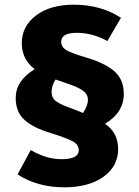

<svg xmlns="http://www.w3.org/2000/svg" viewBox="-20 -712 595 819"><path d="M428 -184Q484 -146 484 -76Q484 -3 421.5 42Q359 87 254 87Q140 87 55 32L111 -72Q177 -33 243 -33Q316 -33 316 -71Q316 -93 295 -106.5Q274 -120 198 -144Q123 -166 85 -200Q47 -234 47 -294Q47 -368 128 -417Q73 -458 73 -528Q73 -600 133.5 -646Q194 -692 296 -692Q410 -692 496 -636L438 -537Q374 -572 308 -572Q241 -572 241 -534Q241 -512 261.5 -499Q282 -486 356 -464Q431 -441 469.5 -406.5Q508 -372 508 -311Q508 -232 428 -184ZM273 -254Q312 -240 334 -230Q355 -261 355 -286Q355 -309 335 -324.5Q315 -340 260 -358Q239 -365 217 -373Q200 -346 200 -320Q200 -297 215 -283.5Q230 -270 273 -254Z"/></svg>

Font: FiraGO ExtraBold
Style: Regular
Weight: 800
Designer: bBox Type
Foundry: bBox Type GmbH
Version: Version 1.001;PS 001.001;hotconv 1.0.88;makeotf.lib2.5.64775